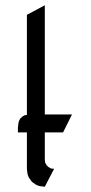

<svg xmlns="http://www.w3.org/2000/svg" viewBox="-20 -708 345 728"><path d="M47.9 -206.1V-223.1L49.8 -240.2L51.8 -249L56.2 -257.8L64.9 -266.1L73.2 -271L82 -272V-651.9L149.9 -688V-273.9H252.9L219.2 -206.1H149.9V-103L150.9 -94.2L151.9 -89.8L157.2 -81.1L163.1 -75.2L171.9 -69.8L175.8 -68.8L185.1 -67.9L149.9 0L132.8 -2L125 -3.9L116.2 -7.8L103 -17.1L99.1 -21L89.8 -34.2L85.9 -43L84 -50.8L82 -67.9V-206.1Z"/></svg>

Font: Petahja
Style: Regular
Weight: 400
Designer: T. Christopher White
Version: Version 1.1